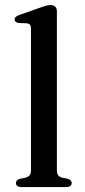

<svg xmlns="http://www.w3.org/2000/svg" viewBox="-20 -758 343 778"><path d="M210.5 -712V-68.5Q210.5 -55 215.5 -48.2Q220.5 -41.5 230 -38.5L253 -34Q262 -31 266.2 -27Q270.5 -23 270.5 -16.5Q270.5 -9 265 -4.5Q259.5 0 248 0H66.5Q55.5 0 50 -4.5Q44.5 -9 44.5 -16.5Q44.5 -22.5 48.8 -26.8Q53 -31 61.5 -33.5L85.5 -38.5Q95 -41.5 100.2 -48Q105.5 -54.5 105.5 -68V-641.5Q105.5 -652.5 101.8 -657.5Q98 -662.5 89.5 -663.5L55.5 -665Q47 -666.5 43.2 -670Q39.5 -673.5 39.5 -679Q39.5 -685.5 43.8 -689.5Q48 -693.5 59 -697.5L142.5 -727Q158.5 -733 168.2 -735.2Q178 -737.5 184.5 -737.5Q197.5 -737.5 204 -730.8Q210.5 -724 210.5 -712Z"/></svg>

Font: Fraunces 16pt
Style: Regular
Weight: 400
Version: Version 1.000;[b76b70a41]